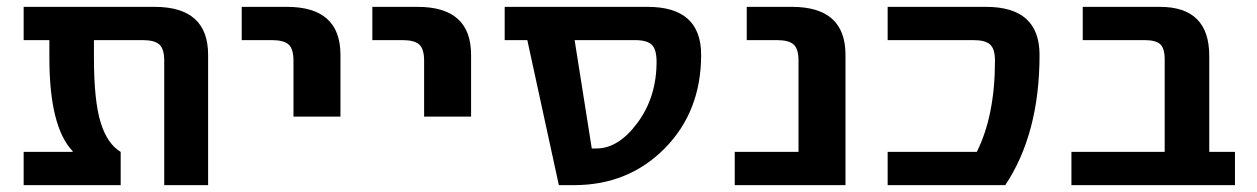

<svg xmlns="http://www.w3.org/2000/svg" viewBox="-20 -540 3666 560"><path d="M587 0H459V-363Q459 -397 445 -410Q431 -423 396 -423H254V-372Q254 -246 273.5 -183Q293 -120 332 -97V0H49V-97H192V-99Q124 -170 124 -372V-423H49V-520H431Q587 -520 587 -380Z M685 -423V-520H817Q973 -520 973 -380V-200H836V-363Q836 -397 822 -410Q808 -423 773 -423Z M1066 -423V-520H1198Q1354 -520 1354 -380V-200H1217V-363Q1217 -397 1203 -410Q1189 -423 1154 -423Z M1518 -423H1452V-520H1869Q2025 -520 2025 -380Q2025 -215 1919 -107.5Q1813 0 1654 0H1610ZM1656 -423 1706 -107H1720Q1784 -107 1839.5 -182Q1895 -257 1895 -360Q1895 -396 1881 -409.5Q1867 -423 1832 -423Z M2123 0V-97H2309V-363Q2309 -397 2295 -410Q2281 -423 2246 -423H2158V-520H2290Q2446 -520 2446 -380V0Z M2856 -520Q3012 -520 3012 -380Q3012 -150 2912 0H2569V-97H2829Q2882 -203 2882 -363Q2882 -397 2868 -410Q2854 -423 2819 -423H2569V-520Z M3377 -367Q3377 -399 3364 -411Q3351 -423 3318 -423H3138V-520H3363Q3507 -520 3507 -377V-97H3582V0H3105V-97H3377Z"/></svg>

Font: M PLUS 1p
Style: Bold
Weight: 700
Version: Version 1.062